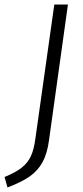

<svg xmlns="http://www.w3.org/2000/svg" viewBox="-56 -705 365 845"><path d="M160 -90Q152 -29 131 9Q110 47 74 72Q38 97 -23 120L-36 74Q13 54 40 32.5Q67 11 80.5 -19Q94 -49 100 -97L183 -685H243Z"/></svg>

Font: FiraGO Light
Style: Italic
Weight: 300
Italic angle: -8°
Designer: bBox Type GmbH
Foundry: bBox Type GmbH
Version: Version 1.001